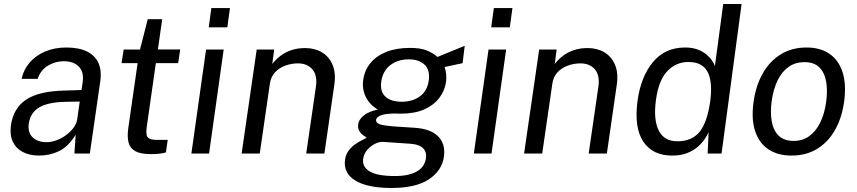

<svg xmlns="http://www.w3.org/2000/svg" viewBox="-20 -763 4260 954"><path d="M174.6 10Q126.9 10 93 -7.9Q59.2 -25.7 43.6 -59.2Q28.1 -92.6 34.2 -139.9Q46.6 -225.9 109.7 -267.9Q172.8 -310 299 -313L384.9 -315.6L390.9 -356Q397.8 -405.6 371.5 -432.3Q345.3 -459.1 295.6 -458.8Q254.8 -458.6 218.4 -436.9Q182.1 -415.3 166.8 -371.1H87.4Q96.6 -416 126.7 -451.3Q156.7 -486.6 203.6 -506.8Q250.5 -527 309.8 -527Q373.6 -527 413.5 -506.5Q453.5 -486 469.6 -448.8Q485.8 -411.5 478.5 -360.8L426.4 0H349.7L356.1 -93.8Q318.7 -33.4 272.6 -11.7Q226.6 10 174.6 10ZM211.1 -56.6Q235.4 -56.6 260.8 -66Q286.2 -75.4 308.2 -91.7Q330.3 -108 345.4 -128.2Q360.4 -148.4 363.5 -169.8L376.2 -258.4L305.5 -257.1Q250.3 -256.1 211.6 -244.9Q172.9 -233.8 150.8 -210.4Q128.8 -187 122.8 -148.8Q117.1 -105.3 141.9 -80.9Q166.7 -56.6 211.1 -56.6Z M730.1 2.8Q678.7 2.8 652.3 -11.9Q625.9 -26.6 618.7 -55Q611.6 -83.4 617.2 -124.9L663.8 -449.3H584L594.5 -517H675.7L714.1 -667.5H785.9L764.5 -517.3H875.4L865.2 -449.3H754.4L709 -131.3Q703.3 -90 715.6 -79Q728 -67.9 759.7 -67.9H813.4L804.3 -6Q794.8 -2.3 776.2 0.2Q757.6 2.8 730.1 2.8Z M930.9 0 1003.9 -517H1091.4L1018.8 0ZM1017.1 -627.2 1030.2 -723H1122.7L1109.6 -627.2Z M1180.6 0 1255.5 -517H1342.3L1333 -445.2Q1349.5 -466.9 1372.7 -484.9Q1395.9 -502.8 1426.6 -513.5Q1457.4 -524.2 1496.6 -524.2Q1543.5 -524.2 1579.3 -503.1Q1615.1 -482 1632.5 -440.9Q1649.9 -399.8 1640.9 -339.8L1591.8 0H1501.5L1549.5 -330.9Q1558.1 -387.7 1532.6 -417.9Q1507 -448.1 1460.4 -448.1Q1427.7 -448.1 1397.5 -436.9Q1367.2 -425.8 1346.4 -403.5Q1325.7 -381.1 1321 -347.3L1270.6 0Z M1925 171Q1807.2 171 1746.4 134.6Q1685.5 98.1 1694.3 31.2Q1698.1 3.9 1712.8 -15.2Q1727.5 -34.3 1746.1 -47.1Q1764.7 -59.8 1780.5 -67.4Q1796.3 -75 1801.8 -78.8Q1794.8 -83.8 1783.8 -91.5Q1772.8 -99.2 1764.9 -112.4Q1757.1 -125.6 1760 -146.4Q1763 -169.3 1786.9 -188.9Q1810.9 -208.4 1857.2 -218.9Q1817.5 -241.6 1798 -280.5Q1778.4 -319.3 1784.6 -365.2Q1791.1 -413.1 1820.3 -449.2Q1849.5 -485.2 1899.4 -505.1Q1949.3 -525 2018.1 -525Q2067.6 -525 2098.6 -513Q2129.6 -501 2153.8 -480Q2162.9 -483.8 2180.7 -491.1Q2198.5 -498.4 2219.5 -507Q2240.5 -515.5 2259.4 -523.2Q2278.3 -530.9 2289 -535.3L2278.6 -449.2L2189.2 -430Q2200.9 -395 2196.5 -357.9Q2190.5 -313.3 2163.1 -277Q2135.8 -240.6 2087.9 -219.4Q2040 -198.2 1971.8 -198.2Q1964.8 -198.2 1955.7 -198.5Q1946.6 -198.8 1941.7 -199Q1890.7 -198.4 1870.1 -189Q1849.6 -179.5 1848.3 -166.8Q1847.9 -151.9 1867.8 -145.3Q1887.7 -138.8 1934.4 -135Q1953.7 -133.5 1980.9 -132Q2008.1 -130.6 2040 -128.1Q2118.5 -123.4 2156.5 -85.8Q2194.4 -48.1 2185.8 15.2Q2176.4 84.2 2111.6 127.6Q2046.8 171 1925 171ZM1942.6 111.7Q2011.6 111.7 2051.2 88.9Q2090.9 66.2 2096.7 21.4Q2100.5 -8.2 2081.7 -27Q2062.8 -45.8 2018.6 -48.8L1883.1 -58Q1864.6 -59.2 1842.8 -48.3Q1820.9 -37.4 1804.4 -17.8Q1787.9 1.7 1784.4 26.6Q1779.1 66.5 1817.5 89.1Q1855.9 111.7 1942.6 111.7ZM1976.6 -257.5Q2030.2 -257.5 2067 -284.7Q2103.7 -311.9 2110.5 -364.1Q2117.4 -415 2089.7 -441.5Q2062.1 -468.1 2010.7 -468.1Q1956.4 -468.1 1918.9 -439Q1881.5 -410 1874.2 -356.5Q1867.7 -309.2 1894.5 -283.3Q1921.3 -257.5 1976.6 -257.5Z M2334.4 0 2407.4 -517H2494.9L2422.2 0ZM2420.6 -627.2 2433.8 -723H2526.2L2513.1 -627.2Z M2584.1 0 2659 -517H2745.8L2736.5 -445.2Q2753 -466.9 2776.2 -484.9Q2799.4 -502.8 2830.1 -513.5Q2860.9 -524.2 2900.1 -524.2Q2947 -524.2 2982.8 -503.1Q3018.6 -482 3036 -440.9Q3053.4 -399.8 3044.4 -339.8L2995.3 0H2905L2953 -330.9Q2961.6 -387.7 2936.1 -417.9Q2910.5 -448.1 2863.9 -448.1Q2831.2 -448.1 2801 -436.9Q2770.7 -425.8 2749.9 -403.5Q2729.2 -381.1 2724.5 -347.3L2674.1 0Z M3319.3 10Q3223.1 10 3176.6 -59Q3130.1 -128 3147.6 -260.7Q3163.9 -381.5 3224.1 -454.3Q3284.3 -527 3383.9 -527Q3418.9 -527 3444.7 -517.6Q3470.5 -508.2 3488.3 -493.7Q3506.2 -479.2 3517 -463.5Q3527.8 -447.8 3532.2 -435L3573.5 -743H3664.8L3565.2 0H3496.3L3500.8 -106Q3494.2 -90.8 3480.9 -71.1Q3467.6 -51.4 3446.1 -32.8Q3424.6 -14.2 3393.4 -2.1Q3362.2 10 3319.3 10ZM3345.2 -61Q3418.6 -61 3456.8 -108.8Q3495 -156.6 3509.6 -265Q3517.1 -325.4 3508.9 -367.9Q3500.7 -410.4 3474.2 -432.7Q3447.7 -455 3399.5 -455Q3339.5 -455 3295.8 -409.6Q3252.1 -364.2 3239.1 -265Q3226.1 -168.1 3253.1 -114.6Q3280.1 -61 3345.2 -61Z M3912.9 10Q3845 10 3798.5 -20.7Q3752 -51.4 3732.2 -110.9Q3712.4 -170.3 3724.2 -256.3Q3735.4 -337.5 3770 -398.4Q3804.5 -459.3 3859.7 -493.2Q3915 -527 3987.4 -527Q4055.6 -527 4101.3 -495.7Q4147.1 -464.4 4166.6 -404Q4186 -343.7 4174 -256.3Q4163 -177.3 4129.2 -117.4Q4095.3 -57.5 4040.9 -23.8Q3986.5 10 3912.9 10ZM3924.2 -62.8Q3967.5 -62.8 4000.7 -86.5Q4033.9 -110.2 4055.6 -154.1Q4077.2 -198.1 4085.2 -258.7Q4092.6 -314 4084.8 -358.3Q4077 -402.6 4050.9 -428.5Q4024.8 -454.3 3976.9 -454.3Q3932.6 -454.3 3899 -431.1Q3865.4 -407.9 3843.9 -364Q3822.4 -320.2 3814.1 -258.7Q3806.9 -204 3814.7 -159.5Q3822.5 -115.1 3849.1 -88.9Q3875.7 -62.8 3924.2 -62.8Z"/></svg>

Font: Public Sans Thin
Style: Italic
Weight: 100
Italic angle: -8°
Designer: The Public Sans project authors (U.S. Web Design System). Libre Franklin designed by Pablo Impallari and Rodrigo Fuenzal
Version: Version 2.000